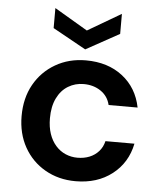

<svg xmlns="http://www.w3.org/2000/svg" viewBox="-53 -773 701 831"><g transform="rotate(5 298.0 -357.5)"><path d="M306 12Q232 12 173.5 -21.5Q115 -55 82 -114Q49 -173 49 -249Q49 -327 82 -386Q115 -445 173.5 -479Q232 -513 306 -513Q401 -513 465 -463.5Q529 -414 546 -329H420Q411 -367 379.5 -388.5Q348 -410 305 -410Q268 -410 237.5 -391.5Q207 -373 189.5 -337Q172 -301 172 -250Q172 -212 182 -182.5Q192 -153 210.5 -132Q229 -111 253.5 -100.5Q278 -90 305 -90Q334 -90 357.5 -99.5Q381 -109 397.5 -127.5Q414 -146 420 -172H546Q529 -88 464.5 -38Q400 12 306 12ZM298 -560 154 -640V-727L298 -642L443 -727V-640Z"/></g></svg>

Font: DM Sans 18pt SemiBold
Style: Regular
Weight: 600
Designer: Colophon Foundry, Jonny Pinhorn
Foundry: Colophon Foundry
Version: Version 4.004;gftools[0.9.30]